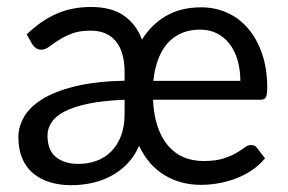

<svg xmlns="http://www.w3.org/2000/svg" viewBox="-20 -536 845 564"><path d="M686 -298.5Q686 -331 678 -358.8Q670 -386.5 654.8 -406.5Q639.5 -426.5 617.5 -437.8Q595.5 -449 568 -449Q537.5 -449 513.5 -438.8Q489.5 -428.5 472.2 -409Q455 -389.5 444.5 -361.5Q434 -333.5 430.5 -298.5ZM346 -243Q284.5 -240.5 241.2 -231.8Q198 -223 171 -209.2Q144 -195.5 131.8 -177.2Q119.5 -159 119.5 -138Q119.5 -94.5 144.5 -74.5Q169.5 -54.5 210 -54.5Q238.5 -54.5 263.2 -63.5Q288 -72.5 306.5 -91Q325 -109.5 335.5 -137Q346 -164.5 346 -201.5ZM58.5 -435Q100.5 -475.5 145.8 -495.5Q191 -515.5 247.5 -515.5Q307.5 -515.5 344 -490Q380.5 -464.5 397 -419.5Q424 -463.5 467.5 -489Q511 -514.5 571 -514.5Q612 -514.5 647.5 -498.5Q683 -482.5 709 -452Q735 -421.5 750 -377.8Q765 -334 765 -278Q765 -257.5 761 -250.2Q757 -243 744.5 -243H429.5Q431.5 -198 443 -164.2Q454.5 -130.5 473.8 -108Q493 -85.5 519.2 -74.2Q545.5 -63 578 -63Q612.5 -63 635.5 -70.2Q658.5 -77.5 673.8 -86.5Q689 -95.5 698.8 -102.8Q708.5 -110 716.5 -110Q723.5 -110 727.8 -107.8Q732 -105.5 735 -101.5L758.5 -71Q742 -51 720.2 -36.2Q698.5 -21.5 673.8 -12Q649 -2.5 622.5 2.2Q596 7 570 7Q511 7 463.8 -21.2Q416.5 -49.5 388.5 -107.5Q375 -76.5 353.5 -54.5Q332 -32.5 305.2 -18.5Q278.5 -4.5 248.8 1.8Q219 8 189.5 8Q155 8 126.5 -0.8Q98 -9.5 77.2 -27Q56.5 -44.5 45.2 -71Q34 -97.5 34 -133.5Q34 -163.5 50.5 -192.5Q67 -221.5 103.8 -244.5Q140.5 -267.5 200 -282.2Q259.5 -297 346 -299V-324Q346 -383 320.5 -414.5Q295 -446 246 -446Q213 -446 190.8 -437.2Q168.5 -428.5 152.2 -418Q136 -407.5 124.2 -398.8Q112.5 -390 101 -390Q92 -390 85.5 -394.8Q79 -399.5 74.5 -406.5Z"/></svg>

Font: Lato
Style: Regular
Weight: 400
Designer: Lukasz Dziedzic with Adam Twardoch and Botio Nikoltchev
Foundry: tyPoland Lukasz Dziedzic
Version: Version 2.015; 2015-08-06; http://www.latofonts.com/